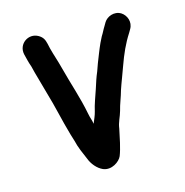

<svg xmlns="http://www.w3.org/2000/svg" viewBox="-87 -600 684 711"><g transform="rotate(-15 255.0 -244.5)"><path d="M51 -459C56 -440 58 -428 65 -409C72 -378 86 -334 95 -299C112 -243 123 -186 140 -128L148 -102C154 -75 167 -47 176 -26C184 -4 202 18 223 27C254 40 287 16 295 -3C306 -31 313 -69 320 -102C323 -126 334 -143 340 -165C345 -187 357 -215 363 -238C373 -268 384 -294 394 -323C409 -365 425 -401 447 -435L454 -447C469 -472 457 -500 438 -512C413 -527 384 -514 373 -496L366 -484C356 -468 355 -463 346 -449L335 -427C324 -403 316 -381 306 -356L296 -328C287 -307 282 -291 274 -266C266 -242 254 -211 249 -187C245 -171 239 -159 233 -144C231 -159 226 -168 223 -185C210 -252 190 -307 173 -373C164 -408 157 -425 149 -456L145 -474C141 -491 136 -501 121 -510C85 -531 42 -500 51 -459Z"/></g></svg>

Font: Electronic
Style: ExBlk
Weight: 900
Version: Version 1.011